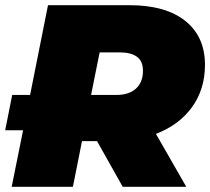

<svg xmlns="http://www.w3.org/2000/svg" viewBox="-43 -720 810 740"><path d="M2 0 46 -218H-23L4 -354H73L142 -700H456Q595 -700 671 -639.5Q747 -579 747 -470Q747 -376 697 -307Q647 -238 558 -204L675 0H430L331 -176H273L238 0ZM308 -354H405Q454 -354 481 -378.5Q508 -403 508 -447Q508 -485 484.5 -501.5Q461 -518 420 -518H341Z"/></svg>

Font: Montserrat Black
Style: Italic
Weight: 900
Italic angle: -11.3°
Designer: Julieta Ulanovsky
Foundry: Julieta Ulanovsky
Version: Version 9.000; ttfautohint (v1.8.4.7-5d5b)